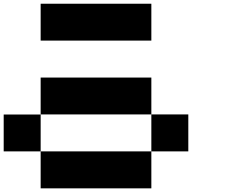

<svg xmlns="http://www.w3.org/2000/svg" viewBox="-20 -820 1240 1040"><path d="M200.2 -200.2V-399.9H799.8V-200.2ZM200.2 0H0V-199.7H200.2ZM1000 0H799.8V-200.2H1000ZM799.8 0V200.2H200.2V0ZM799.8 -799.8V-600.1H200.2V-799.8Z"/></svg>

Font: QuinqueFive
Style: Regular
Weight: 400
Monospace: yes
Designer: GGBotNet
Foundry: GGBotNet
Version: 1.1